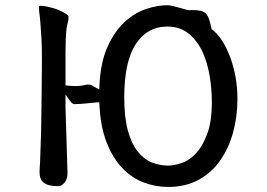

<svg xmlns="http://www.w3.org/2000/svg" viewBox="-20 -679 1040 747"><path d="M234.9 -288.1V-311L248 -292.5Q258.8 -277.3 264.6 -274.9Q266.6 -273.9 269.5 -273.9Q290.5 -273.9 312.3 -276.4Q334 -278.8 341.8 -279.3Q354 -280.8 359.4 -280.8H366.2L366.7 -273.9Q370.6 -188 394 -127Q418.9 -62 459 -22Q494.1 13.7 539.3 31Q584.5 48.3 634.8 48.3Q701.2 48.3 752 21Q802.7 -6.8 835.9 -53.5Q869.1 -100.1 886.5 -162.4Q903.8 -224.6 903.8 -293.9Q903.8 -387.2 871.1 -467.8Q849.1 -522.5 818.4 -552.7Q812 -559.6 803.2 -565.9Q797.9 -591.8 793 -605.5Q786.6 -623 776.4 -630.4Q769.5 -634.8 761.7 -636.7Q746.6 -640.1 725.6 -640.1Q722.7 -639.2 718 -639.2Q713.4 -639.2 703.4 -641.8Q693.4 -644.5 679.7 -648.4Q666 -652.3 652.8 -655.5Q639.6 -658.7 630.9 -658.7Q593.8 -658.7 549.8 -644.5Q505.9 -630.4 466.3 -594.7Q426.8 -559.1 398.7 -497.8Q370.6 -436.5 366.7 -342.3L366.2 -330.6L338.4 -346.2Q331.1 -350.1 324.7 -350.1Q318.4 -350.1 305.2 -347.2Q292 -344.2 274.4 -344.2Q255.4 -344.2 241.2 -346.2L234.9 -347.2V-473.6Q234.9 -532.7 238.8 -567.4Q239.7 -578.6 243.7 -590.3Q246.6 -599.6 246.6 -614.3Q246.6 -618.2 237.8 -624.5Q234.4 -627 230 -629.4Q210 -640.6 186.3 -647.7Q162.6 -654.8 143.6 -656.2Q141.1 -656.2 137 -656.2Q132.8 -656.2 131.3 -654.8V-654.3Q131.3 -643.1 132.8 -631.6Q134.3 -620.1 135.3 -610.4Q136.2 -600.6 137.2 -588.9Q139.2 -565.9 141.1 -533.4Q143.1 -501 143.1 -449.2Q143.1 -397.5 142.1 -324.7L140.1 -172.4Q138.2 -127.4 137.2 -85.4Q136.2 -43.5 134.3 -22Q133.8 -15.6 133.8 -10.3Q133.8 19 149.9 31.7Q167.5 45.4 207 45.4Q219.2 45.4 231 31.7Q242.7 18.1 242.7 -5.9Q235.4 -245.1 234.9 -257.3Q234.9 -275.4 234.9 -288.1ZM804.2 -282.2Q804.2 -205.6 786.1 -157.7Q767.1 -106.9 738.3 -78.1Q713.9 -53.7 686 -44.4Q656.2 -34.7 634.8 -34.7Q602.1 -34.7 570.8 -46.9Q539.6 -59.6 515.4 -90.1Q491.2 -120.6 477.3 -171.6Q463.4 -222.7 463.4 -299.8Q463.4 -436.5 506.8 -505.4Q518.1 -522.5 530.8 -535.6Q571.3 -575.7 630.9 -575.7Q680.2 -575.7 714.4 -547.9Q748 -520 768.1 -477.1Q787.1 -434.6 795.9 -382.8Q804.2 -331.5 804.2 -282.2Z"/></svg>

Font: Bakudai
Style: ExtraLight
Weight: 200
Version: Version 1.48